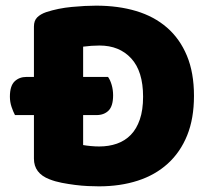

<svg xmlns="http://www.w3.org/2000/svg" viewBox="-20 -643 741 679"><path d="M330 16Q313 16 291 15Q269 14 245.5 11Q222 8 198.5 3.5Q175 -1 155 -9Q100 -30 100 -82V-236H33Q27 -247 21 -264.5Q15 -282 15 -301Q15 -339 31.5 -355Q48 -371 74 -371H100V-549Q100 -570 111.5 -581.5Q123 -593 143 -600Q186 -614 234 -618.5Q282 -623 320 -623Q398 -623 461.5 -604Q525 -585 570.5 -545.5Q616 -506 641 -446Q666 -386 666 -304Q666 -224 642 -164.5Q618 -105 573.5 -64.5Q529 -24 467 -4Q405 16 330 16ZM274 -130Q285 -128 301 -126.5Q317 -125 331 -125Q365 -125 393.5 -135Q422 -145 442.5 -166Q463 -187 474.5 -220.5Q486 -254 486 -301Q486 -391 444 -436.5Q402 -482 332 -482Q318 -482 303.5 -481Q289 -480 274 -478V-371H362Q370 -360 375 -342.5Q380 -325 380 -306Q380 -268 364 -252Q348 -236 321 -236H274Z"/></svg>

Font: Baloo Bhaina
Style: Regular
Weight: 400
Designer: Manish Minz, Shuchita Grover and Ek Type
Foundry: Ek Type
Version: Version 1.443;PS 1.000;hotconv 16.6.51;makeotf.lib2.5.65220;